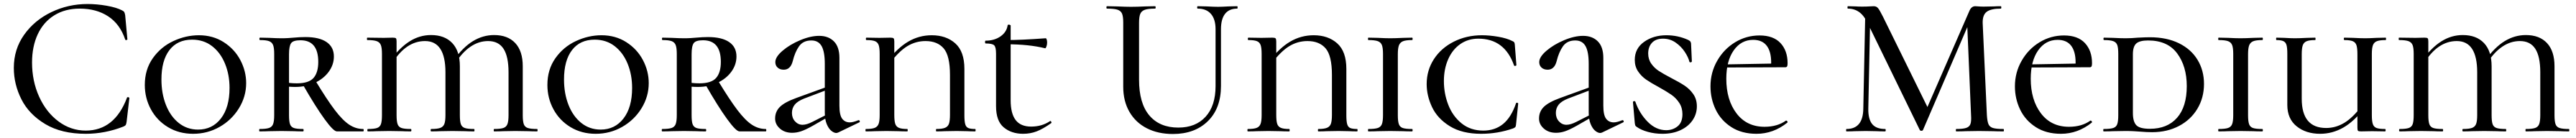

<svg xmlns="http://www.w3.org/2000/svg" viewBox="-20 -656 12863 689"><path d="M590 -604Q598 -600 600.5 -595.5Q603 -591 605 -580L616 -460Q616 -457 611 -456Q606 -455 605 -459Q579 -536 520 -574.5Q461 -613 378 -613Q305 -613 251 -579.5Q197 -546 168.5 -485Q140 -424 140 -344Q140 -251 175.5 -173Q211 -95 272.5 -49.5Q334 -4 408 -4Q552 -4 614 -168Q614 -171 619 -171Q621 -171 623.5 -169.5Q626 -168 626 -167L612 -47Q610 -35 607.5 -31.5Q605 -28 596 -24Q504 12 408 12Q287 12 206 -36.5Q125 -85 87 -160Q49 -235 49 -317Q49 -410 100.5 -482.5Q152 -555 236.5 -595.5Q321 -636 417 -636Q463 -636 512 -627.5Q561 -619 590 -604Z M703 -232Q703 -309 743 -365.5Q783 -422 845.5 -451Q908 -480 973 -480Q1043 -480 1097 -445.5Q1151 -411 1180 -356Q1209 -301 1209 -241Q1209 -174 1173 -115.5Q1137 -57 1076.5 -22.5Q1016 12 944 12Q874 12 819 -21Q764 -54 733.5 -110Q703 -166 703 -232ZM1126 -217Q1126 -283 1103.5 -338Q1081 -393 1039 -425.5Q997 -458 939 -458Q866 -458 826 -406Q786 -354 786 -259Q786 -189 808.5 -132Q831 -75 872.5 -42Q914 -9 969 -9Q1040 -9 1083 -64.5Q1126 -120 1126 -217Z M1493 0Q1465 0 1449 -1L1385 -2L1323 -1Q1306 0 1276 0Q1274 0 1274 -6Q1274 -12 1276 -12Q1308 -12 1323 -17Q1338 -22 1343.5 -36.5Q1349 -51 1349 -81V-387Q1349 -417 1343.5 -431Q1338 -445 1323.5 -450.5Q1309 -456 1278 -456Q1275 -456 1275 -462Q1275 -468 1278 -468L1324 -467Q1362 -465 1385 -465Q1404 -465 1419.5 -466Q1435 -467 1446 -468Q1478 -471 1505 -471Q1574 -471 1610.5 -446Q1647 -421 1647 -374Q1647 -333 1621.5 -298Q1596 -263 1552 -242.5Q1508 -222 1455 -222Q1423 -222 1400 -226L1399 -247Q1424 -240 1462 -240Q1522 -240 1545.5 -267Q1569 -294 1569 -347Q1569 -455 1480 -455Q1444 -455 1433.5 -440.5Q1423 -426 1423 -385V-81Q1423 -50 1428 -36Q1433 -22 1447 -17Q1461 -12 1493 -12Q1496 -12 1496 -6Q1496 0 1493 0ZM1793 0H1662Q1645 0 1600 -62Q1555 -124 1493 -232L1555 -253Q1612 -159 1651 -107.5Q1690 -56 1723 -34Q1756 -12 1793 -12Q1796 -12 1796 -6Q1796 0 1793 0Z M2447 -12Q2478 -12 2493 -17Q2508 -22 2513.5 -36.5Q2519 -51 2519 -81V-295Q2519 -374 2494 -412.5Q2469 -451 2417 -451Q2370 -451 2328.5 -422.5Q2287 -394 2254 -341L2243 -353Q2291 -420 2341 -450.5Q2391 -481 2447 -481Q2515 -481 2552.5 -441Q2590 -401 2590 -325V-81Q2590 -51 2595 -36.5Q2600 -22 2615 -17Q2630 -12 2662 -12Q2664 -12 2664 -6Q2664 0 2662 0Q2635 0 2619 -1L2553 -2L2492 -1Q2475 0 2447 0Q2445 0 2445 -6Q2445 -12 2447 -12ZM2133 -12Q2164 -12 2178.5 -17.5Q2193 -23 2198.5 -37Q2204 -51 2204 -81V-295Q2204 -451 2102 -451Q2007 -451 1939 -341L1928 -353Q1975 -418 2025 -449.5Q2075 -481 2132 -481Q2200 -481 2238 -441Q2276 -401 2276 -325V-81Q2276 -50 2281 -36Q2286 -22 2300.5 -17Q2315 -12 2347 -12Q2349 -12 2349 -6Q2349 0 2347 0Q2319 0 2303 -1L2239 -2L2176 -1Q2160 0 2133 0Q2130 0 2130 -6Q2130 -12 2133 -12ZM1817 -12Q1848 -12 1862.5 -17Q1877 -22 1882 -36.5Q1887 -51 1887 -81V-387Q1887 -417 1881.5 -431Q1876 -445 1861 -450.5Q1846 -456 1814 -456Q1812 -456 1812 -462Q1812 -468 1814 -468L1896 -467L1941 -468Q1954 -468 1957 -464.5Q1960 -461 1960 -449V-81Q1960 -51 1965 -36.5Q1970 -22 1984.5 -17Q1999 -12 2031 -12Q2034 -12 2034 -6Q2034 0 2031 0Q2003 0 1987 -1L1923 -2L1860 -1Q1844 0 1817 0Q1814 0 1814 -6Q1814 -12 1817 -12Z M2713 -232Q2713 -309 2753 -365.5Q2793 -422 2855.5 -451Q2918 -480 2983 -480Q3053 -480 3107 -445.5Q3161 -411 3190 -356Q3219 -301 3219 -241Q3219 -174 3183 -115.5Q3147 -57 3086.5 -22.5Q3026 12 2954 12Q2884 12 2829 -21Q2774 -54 2743.5 -110Q2713 -166 2713 -232ZM3136 -217Q3136 -283 3113.5 -338Q3091 -393 3049 -425.5Q3007 -458 2949 -458Q2876 -458 2836 -406Q2796 -354 2796 -259Q2796 -189 2818.5 -132Q2841 -75 2882.5 -42Q2924 -9 2979 -9Q3050 -9 3093 -64.5Q3136 -120 3136 -217Z M3503 0Q3475 0 3459 -1L3395 -2L3333 -1Q3316 0 3286 0Q3284 0 3284 -6Q3284 -12 3286 -12Q3318 -12 3333 -17Q3348 -22 3353.5 -36.5Q3359 -51 3359 -81V-387Q3359 -417 3353.5 -431Q3348 -445 3333.5 -450.5Q3319 -456 3288 -456Q3285 -456 3285 -462Q3285 -468 3288 -468L3334 -467Q3372 -465 3395 -465Q3414 -465 3429.5 -466Q3445 -467 3456 -468Q3488 -471 3515 -471Q3584 -471 3620.5 -446Q3657 -421 3657 -374Q3657 -333 3631.5 -298Q3606 -263 3562 -242.5Q3518 -222 3465 -222Q3433 -222 3410 -226L3409 -247Q3434 -240 3472 -240Q3532 -240 3555.5 -267Q3579 -294 3579 -347Q3579 -455 3490 -455Q3454 -455 3443.5 -440.5Q3433 -426 3433 -385V-81Q3433 -50 3438 -36Q3443 -22 3457 -17Q3471 -12 3503 -12Q3506 -12 3506 -6Q3506 0 3503 0ZM3803 0H3672Q3655 0 3610 -62Q3565 -124 3503 -232L3565 -253Q3622 -159 3661 -107.5Q3700 -56 3733 -34Q3766 -12 3803 -12Q3806 -12 3806 -6Q3806 0 3803 0Z M4156 8Q4144 8 4130.5 -3Q4117 -14 4107.5 -37Q4098 -60 4098 -95V-337Q4098 -398 4082 -426Q4066 -454 4031 -454Q3990 -454 3969.5 -425Q3949 -396 3938 -351Q3927 -308 3893 -308Q3874 -308 3862.5 -318.5Q3851 -329 3851 -346Q3851 -372 3887.5 -403Q3924 -434 3975.5 -455.5Q4027 -477 4070 -477Q4116 -477 4143.5 -449.5Q4171 -422 4171 -367V-129Q4171 -81 4185 -63Q4199 -45 4223 -45Q4239 -45 4266 -56H4267Q4271 -56 4272.5 -51.5Q4274 -47 4270 -45L4164 6ZM3850 -64Q3850 -99 3874 -122.5Q3898 -146 3956 -167L4116 -225L4119 -211L3995 -164Q3962 -151 3948 -133.5Q3934 -116 3934 -92Q3934 -67 3949.5 -50Q3965 -33 3987 -33Q4008 -33 4037 -48L4126 -93L4127 -79L4036 -27Q4002 -8 3979.5 -0.5Q3957 7 3935 7Q3898 7 3874 -14Q3850 -35 3850 -64Z M4510 -12Q4512 -12 4512 -6Q4512 0 4510 0Q4482 0 4466 -1L4406 -2L4347 -1Q4331 0 4303 0Q4301 0 4301 -6Q4301 -12 4303 -12Q4333 -12 4347 -17.5Q4361 -23 4366.5 -37Q4372 -51 4372 -81V-387Q4372 -417 4367 -431Q4362 -445 4348.5 -450.5Q4335 -456 4306 -456Q4303 -456 4303 -462Q4303 -468 4306 -468L4371 -467L4426 -468Q4438 -468 4441.5 -464.5Q4445 -461 4445 -449V-83Q4445 -53 4449.5 -38.5Q4454 -24 4467.5 -18Q4481 -12 4510 -12ZM4632 -480Q4704 -480 4749.5 -439.5Q4795 -399 4795 -312V-81Q4795 -51 4799 -36.5Q4803 -22 4814 -17Q4825 -12 4849 -12Q4851 -12 4851 -6Q4851 0 4849 0Q4824 0 4810 -1L4757 -2L4696 -1Q4681 0 4655 0Q4653 0 4653 -6Q4653 -12 4655 -12Q4684 -12 4698.5 -18Q4713 -24 4718 -38.5Q4723 -53 4723 -83V-282Q4723 -378 4691.5 -414.5Q4660 -451 4601 -451Q4552 -451 4510 -425.5Q4468 -400 4421 -338L4409 -349Q4461 -417 4515 -448.5Q4569 -480 4632 -480Z M4953 -126V-388Q4953 -421 4943.5 -430Q4934 -439 4901 -439Q4898 -439 4898 -446Q4898 -453 4901 -453Q4945 -453 4975.5 -474.5Q5006 -496 5011 -530Q5011 -533 5017 -533Q5020 -533 5023 -531.5Q5026 -530 5026 -529V-155Q5026 -89 5051 -56.5Q5076 -24 5128 -24Q5182 -24 5222 -51L5224 -52Q5227 -52 5229 -47.5Q5231 -43 5228 -41Q5187 -12 5155.5 0Q5124 12 5088 12Q5030 12 4991.5 -20Q4953 -52 4953 -126ZM5004 -435V-456Q5079 -456 5201 -465Q5204 -465 5206 -458.5Q5208 -452 5208 -443Q5208 -433 5204.5 -423.5Q5201 -414 5198 -415Q5117 -435 5004 -435Z M5960 -613Q5957 -613 5957 -619Q5957 -625 5960 -625L6005 -624Q6041 -622 6062 -622Q6080 -622 6114 -624L6157 -625Q6159 -625 6159 -619Q6159 -613 6157 -613Q6117 -613 6096.5 -587Q6076 -561 6076 -510V-227Q6076 -115 6010.5 -51Q5945 13 5836 13Q5762 13 5706 -15.5Q5650 -44 5619 -97.5Q5588 -151 5588 -223V-544Q5588 -574 5582 -588Q5576 -602 5559.5 -607.5Q5543 -613 5507 -613Q5504 -613 5504 -619Q5504 -625 5507 -625L5557 -624Q5601 -622 5627 -622Q5656 -622 5698 -624L5747 -625Q5750 -625 5750 -619Q5750 -613 5747 -613Q5712 -613 5695.5 -607Q5679 -601 5673 -586.5Q5667 -572 5667 -542V-258Q5667 -140 5718.5 -79.5Q5770 -19 5863 -19Q5950 -19 5999.5 -73.5Q6049 -128 6049 -226V-510Q6049 -560 6026 -586.5Q6003 -613 5960 -613Z M6417 -12Q6419 -12 6419 -6Q6419 0 6417 0Q6389 0 6373 -1L6313 -2L6254 -1Q6238 0 6210 0Q6208 0 6208 -6Q6208 -12 6210 -12Q6240 -12 6254 -17.5Q6268 -23 6273.5 -37Q6279 -51 6279 -81V-387Q6279 -417 6274 -431Q6269 -445 6255.5 -450.5Q6242 -456 6213 -456Q6210 -456 6210 -462Q6210 -468 6213 -468L6278 -467L6333 -468Q6345 -468 6348.5 -464.5Q6352 -461 6352 -449V-83Q6352 -53 6356.5 -38.5Q6361 -24 6374.5 -18Q6388 -12 6417 -12ZM6539 -480Q6611 -480 6656.5 -439.5Q6702 -399 6702 -312V-81Q6702 -51 6706 -36.5Q6710 -22 6721 -17Q6732 -12 6756 -12Q6758 -12 6758 -6Q6758 0 6756 0Q6731 0 6717 -1L6664 -2L6603 -1Q6588 0 6562 0Q6560 0 6560 -6Q6560 -12 6562 -12Q6591 -12 6605.5 -18Q6620 -24 6625 -38.5Q6630 -53 6630 -83V-282Q6630 -378 6598.5 -414.5Q6567 -451 6508 -451Q6459 -451 6417 -425.5Q6375 -400 6328 -338L6316 -349Q6368 -417 6422 -448.5Q6476 -480 6539 -480Z M7030 -12Q7033 -12 7033 -6Q7033 0 7030 0Q7001 0 6985 -1L6921 -2L6859 -1Q6842 0 6812 0Q6810 0 6810 -6Q6810 -12 6812 -12Q6844 -12 6859 -17Q6874 -22 6879.5 -36.5Q6885 -51 6885 -81V-387Q6885 -417 6879.5 -431Q6874 -445 6859 -450.5Q6844 -456 6812 -456Q6810 -456 6810 -462Q6810 -468 6812 -468L6859 -467Q6897 -465 6921 -465Q6946 -465 6986 -467L7030 -468Q7033 -468 7033 -462Q7033 -456 7030 -456Q6999 -456 6984.5 -450Q6970 -444 6964.5 -429.5Q6959 -415 6959 -385V-81Q6959 -51 6964 -36.5Q6969 -22 6983.5 -17Q6998 -12 7030 -12Z M7531 -451Q7538 -448 7540 -445Q7542 -442 7543 -434L7551 -331Q7551 -328 7545.5 -327Q7540 -326 7539 -330Q7492 -463 7361 -463Q7310 -463 7271 -436Q7232 -409 7210.5 -360.5Q7189 -312 7189 -251Q7189 -189 7211 -132.5Q7233 -76 7277.5 -40Q7322 -4 7386 -4Q7444 -4 7484.5 -37Q7525 -70 7549 -140Q7550 -144 7555 -143Q7560 -142 7560 -139L7549 -33Q7548 -25 7546 -22Q7544 -19 7535 -15Q7458 12 7375 12Q7280 12 7218.5 -26Q7157 -64 7130 -121Q7103 -178 7103 -236Q7103 -305 7139 -360.5Q7175 -416 7238.5 -448Q7302 -480 7379 -480Q7417 -480 7460.5 -472.5Q7504 -465 7531 -451Z M7970 8Q7958 8 7944.5 -3Q7931 -14 7921.5 -37Q7912 -60 7912 -95V-337Q7912 -398 7896 -426Q7880 -454 7845 -454Q7804 -454 7783.5 -425Q7763 -396 7752 -351Q7741 -308 7707 -308Q7688 -308 7676.5 -318.5Q7665 -329 7665 -346Q7665 -372 7701.5 -403Q7738 -434 7789.5 -455.5Q7841 -477 7884 -477Q7930 -477 7957.5 -449.5Q7985 -422 7985 -367V-129Q7985 -81 7999 -63Q8013 -45 8037 -45Q8053 -45 8080 -56H8081Q8085 -56 8086.5 -51.5Q8088 -47 8084 -45L7978 6ZM7664 -64Q7664 -99 7688 -122.5Q7712 -146 7770 -167L7930 -225L7933 -211L7809 -164Q7776 -151 7762 -133.5Q7748 -116 7748 -92Q7748 -67 7763.5 -50Q7779 -33 7801 -33Q7822 -33 7851 -48L7940 -93L7941 -79L7850 -27Q7816 -8 7793.5 -0.5Q7771 7 7749 7Q7712 7 7688 -14Q7664 -35 7664 -64Z M8325 -266Q8366 -245 8391.5 -228Q8417 -211 8434.5 -185.5Q8452 -160 8452 -125Q8452 -87 8430.5 -55.5Q8409 -24 8370 -6Q8331 12 8280 12Q8242 12 8207.5 2.5Q8173 -7 8151 -23Q8146 -26 8144.5 -30Q8143 -34 8142 -43L8133 -146Q8133 -150 8138 -151Q8143 -152 8145 -148Q8165 -90 8206.5 -48Q8248 -6 8299 -6Q8332 -6 8356 -25.5Q8380 -45 8380 -86Q8380 -118 8364 -142.5Q8348 -167 8324 -183.5Q8300 -200 8262 -221Q8223 -242 8199 -258.5Q8175 -275 8158.5 -299.5Q8142 -324 8142 -357Q8142 -414 8188.5 -447Q8235 -480 8300 -480Q8357 -480 8408 -457Q8416 -453 8419 -449.5Q8422 -446 8423 -439L8427 -350Q8427 -346 8422 -345Q8417 -344 8415 -347Q8410 -369 8392 -396.5Q8374 -424 8346 -443.5Q8318 -463 8283 -463Q8247 -463 8228 -442.5Q8209 -422 8209 -389Q8209 -360 8224.5 -338Q8240 -316 8262.5 -301.5Q8285 -287 8325 -266Z M8520 -225Q8520 -294 8553.5 -352.5Q8587 -411 8643 -445Q8699 -479 8765 -479Q8834 -479 8869.5 -441Q8905 -403 8905 -340Q8905 -329 8902.5 -324.5Q8900 -320 8893 -320H8822Q8823 -328 8823 -344Q8823 -399 8800.5 -428Q8778 -457 8733 -457Q8673 -457 8636 -404.5Q8599 -352 8599 -263Q8599 -157 8650 -90Q8701 -23 8790 -23Q8854 -23 8897 -54H8898Q8901 -54 8903.5 -50.5Q8906 -47 8904 -44Q8834 12 8750 12Q8676 12 8624 -21.5Q8572 -55 8546 -109Q8520 -163 8520 -225ZM8568 -334 8850 -339V-320L8569 -319Z M9293 -602 9318 -600 9308 -114Q9307 -62 9327 -37Q9347 -12 9392 -12Q9395 -12 9395 -6Q9395 0 9392 0Q9365 0 9350 -1L9295 -2L9240 -1Q9226 0 9199 0Q9197 0 9197 -6Q9197 -12 9199 -12Q9282 -12 9283 -114ZM9983 0Q9950 0 9931 -1L9861 -2L9794 -1Q9777 0 9747 0Q9745 0 9745 -6Q9745 -12 9747 -12Q9781 -12 9797 -17.5Q9813 -23 9818 -37Q9823 -51 9821 -81L9801 -552L9840 -608L9581 -7Q9579 -3 9573 -3Q9567 -3 9565 -7L9304 -542Q9286 -579 9262 -596Q9238 -613 9206 -613Q9204 -613 9204 -619Q9204 -625 9206 -625L9246 -624Q9258 -623 9277 -623Q9299 -623 9313 -624Q9327 -625 9335 -625Q9348 -625 9356 -616Q9364 -607 9381 -573L9608 -112L9571 -48L9812 -600Q9822 -625 9842 -625Q9848 -625 9858 -624Q9868 -623 9884 -623L9935 -624Q9947 -625 9970 -625Q9972 -625 9972 -619Q9972 -613 9970 -613Q9920 -613 9899 -597Q9878 -581 9879 -541L9900 -81Q9902 -50 9908 -36Q9914 -22 9930.5 -17Q9947 -12 9983 -12Q9985 -12 9985 -6Q9985 0 9983 0Z M10040 -225Q10040 -294 10073.5 -352.5Q10107 -411 10163 -445Q10219 -479 10285 -479Q10354 -479 10389.5 -441Q10425 -403 10425 -340Q10425 -329 10422.5 -324.5Q10420 -320 10413 -320H10342Q10343 -328 10343 -344Q10343 -399 10320.5 -428Q10298 -457 10253 -457Q10193 -457 10156 -404.5Q10119 -352 10119 -263Q10119 -157 10170 -90Q10221 -23 10310 -23Q10374 -23 10417 -54H10418Q10421 -54 10423.5 -50.5Q10426 -47 10424 -44Q10354 12 10270 12Q10196 12 10144 -21.5Q10092 -55 10066 -109Q10040 -163 10040 -225ZM10088 -334 10370 -339V-320L10089 -319Z M10663 1Q10651 0 10633 -1Q10615 -2 10592 -2L10530 -1Q10513 0 10483 0Q10481 0 10481 -6Q10481 -12 10483 -12Q10516 -12 10531 -17Q10546 -22 10551 -36.5Q10556 -51 10556 -81V-387Q10556 -417 10551 -431Q10546 -445 10531 -450.5Q10516 -456 10485 -456Q10482 -456 10482 -462Q10482 -468 10485 -468L10530 -467Q10568 -465 10592 -465Q10623 -465 10654 -468Q10694 -470 10714 -470Q10798 -470 10859 -440Q10920 -410 10952 -357Q10984 -304 10984 -237Q10984 -168 10951 -113Q10918 -58 10859 -27Q10800 4 10725 4Q10698 4 10663 1ZM10898 -226Q10898 -325 10850 -389.5Q10802 -454 10705 -454Q10663 -454 10646 -439Q10629 -424 10629 -385V-92Q10629 -49 10646 -31Q10663 -13 10714 -13Q10801 -13 10849.5 -68Q10898 -123 10898 -226Z M11275 -12Q11278 -12 11278 -6Q11278 0 11275 0Q11246 0 11230 -1L11166 -2L11104 -1Q11087 0 11057 0Q11055 0 11055 -6Q11055 -12 11057 -12Q11089 -12 11104 -17Q11119 -22 11124.5 -36.5Q11130 -51 11130 -81V-387Q11130 -417 11124.5 -431Q11119 -445 11104 -450.5Q11089 -456 11057 -456Q11055 -456 11055 -462Q11055 -468 11057 -468L11104 -467Q11142 -465 11166 -465Q11191 -465 11231 -467L11275 -468Q11278 -468 11278 -462Q11278 -456 11275 -456Q11244 -456 11229.5 -450Q11215 -444 11209.5 -429.5Q11204 -415 11204 -385V-81Q11204 -51 11209 -36.5Q11214 -22 11228.5 -17Q11243 -12 11275 -12Z M11685 -456Q11682 -456 11682 -462Q11682 -468 11685 -468L11729 -467Q11765 -465 11789 -465Q11810 -465 11846 -467L11891 -468Q11893 -468 11893 -462Q11893 -456 11891 -456Q11862 -456 11847.5 -450.5Q11833 -445 11827.5 -430.5Q11822 -416 11822 -387V-81Q11822 -51 11827 -36.5Q11832 -22 11845.5 -17Q11859 -12 11888 -12Q11891 -12 11891 -6Q11891 0 11888 0L11823 -1L11768 0Q11756 0 11753 -3Q11750 -6 11750 -19V-385Q11750 -415 11745.5 -429.5Q11741 -444 11727.5 -450Q11714 -456 11685 -456ZM11564 12Q11493 12 11446.5 -25.5Q11400 -63 11400 -132V-387Q11400 -417 11396 -431Q11392 -445 11380.5 -450.5Q11369 -456 11346 -456Q11344 -456 11344 -462Q11344 -468 11346 -468L11385 -467Q11417 -465 11437 -465Q11461 -465 11499 -467L11539 -468Q11541 -468 11541 -462Q11541 -456 11539 -456Q11510 -456 11496 -450Q11482 -444 11477 -429.5Q11472 -415 11472 -385V-163Q11472 -17 11594 -17Q11642 -17 11685 -43Q11728 -69 11773 -129L11786 -118Q11734 -50 11679.5 -19Q11625 12 11564 12Z M12591 -12Q12622 -12 12637 -17Q12652 -22 12657.5 -36.5Q12663 -51 12663 -81V-295Q12663 -374 12638 -412.5Q12613 -451 12561 -451Q12514 -451 12472.5 -422.5Q12431 -394 12398 -341L12387 -353Q12435 -420 12485 -450.5Q12535 -481 12591 -481Q12659 -481 12696.5 -441Q12734 -401 12734 -325V-81Q12734 -51 12739 -36.5Q12744 -22 12759 -17Q12774 -12 12806 -12Q12808 -12 12808 -6Q12808 0 12806 0Q12779 0 12763 -1L12697 -2L12636 -1Q12619 0 12591 0Q12589 0 12589 -6Q12589 -12 12591 -12ZM12277 -12Q12308 -12 12322.5 -17.5Q12337 -23 12342.5 -37Q12348 -51 12348 -81V-295Q12348 -451 12246 -451Q12151 -451 12083 -341L12072 -353Q12119 -418 12169 -449.5Q12219 -481 12276 -481Q12344 -481 12382 -441Q12420 -401 12420 -325V-81Q12420 -50 12425 -36Q12430 -22 12444.5 -17Q12459 -12 12491 -12Q12493 -12 12493 -6Q12493 0 12491 0Q12463 0 12447 -1L12383 -2L12320 -1Q12304 0 12277 0Q12274 0 12274 -6Q12274 -12 12277 -12ZM11961 -12Q11992 -12 12006.5 -17Q12021 -22 12026 -36.5Q12031 -51 12031 -81V-387Q12031 -417 12025.5 -431Q12020 -445 12005 -450.5Q11990 -456 11958 -456Q11956 -456 11956 -462Q11956 -468 11958 -468L12040 -467L12085 -468Q12098 -468 12101 -464.5Q12104 -461 12104 -449V-81Q12104 -51 12109 -36.5Q12114 -22 12128.5 -17Q12143 -12 12175 -12Q12178 -12 12178 -6Q12178 0 12175 0Q12147 0 12131 -1L12067 -2L12004 -1Q11988 0 11961 0Q11958 0 11958 -6Q11958 -12 11961 -12Z"/></svg>

Font: Cormorant Unicase Medium
Style: Regular
Weight: 500
Designer: Christian Thalmann (Catharsis Fonts)
Foundry: Catharsis Fonts
Version: Version 4.000